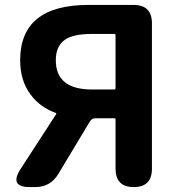

<svg xmlns="http://www.w3.org/2000/svg" viewBox="-20 -761 729 781"><path d="M101 0Q16 0 64 -74L208 -296Q211 -300 206 -302Q142 -325 104 -377Q62 -433 62 -516Q62 -741 340 -741H523Q598 -741 598 -666V-75Q598 0 524 0Q450 0 450 -75V-275Q450 -280 445 -280H369Q353 -280 345 -266L217 -53Q185 0 123 0ZM354 -397H445Q450 -397 450 -402V-618Q450 -623 445 -623H354Q279 -623 245 -600Q207 -574 207 -516Q207 -397 354 -397Z"/></svg>

Font: Resource Han Rounded KR
Style: Bold
Weight: 700
Designer: Cyano Hao (round all glyphs); Ryoko NISHIZUKA 西塚涼子 (kana, bopomofo & ideographs); Paul D. Hunt (Latin, Greek & Cyrillic)
Foundry: Cyano Hao
Version: 0.990